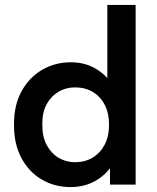

<svg xmlns="http://www.w3.org/2000/svg" viewBox="-20 -750 637 780"><path d="M267 10Q201 10 149 -21Q97 -52 67 -108Q37 -164 37 -239V-249Q37 -323 67.5 -379Q98 -435 150.5 -466Q203 -497 268 -497Q324 -497 368 -471.5Q412 -446 439 -402L416 -375V-730H531V0H427V-123L449 -100Q421 -48 374 -19Q327 10 267 10ZM285 -91Q325 -91 356 -109.5Q387 -128 405 -162Q423 -196 423 -243Q423 -291 405 -325Q387 -359 356 -377Q325 -395 285 -395Q248 -395 218 -377.5Q188 -360 170 -327.5Q152 -295 152 -249V-239Q152 -194 170 -160.5Q188 -127 218 -109Q248 -91 285 -91Z"/></svg>

Font: SUSE Thin SemiBold
Style: Regular
Weight: 600
Version: Version 1.000